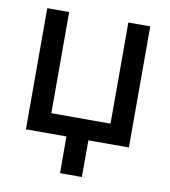

<svg xmlns="http://www.w3.org/2000/svg" viewBox="-77 -583 713 805"><g transform="rotate(10 279.0 -180.0)"><path d="M59.6 0V-515.6H152.8V-85H404.8V-515.6H498V0ZM232.4 156.2 231.9 -31.2H325.7L325.2 156.2Z"/></g></svg>

Font: Inter Cardless Display
Style: Regular
Weight: 400
Designer: Rasmus Andersson
Foundry: rsms
Version: Version 4.001;git-9221beed3